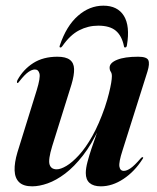

<svg xmlns="http://www.w3.org/2000/svg" viewBox="-20 -648 555 677"><path d="M483.5 -94Q485 -93.5 484.8 -91.5Q484.5 -89.5 482.5 -87Q454.5 -43 415.2 -17Q376 9 335.5 9Q309.5 9 296 -2.8Q282.5 -14.5 282.5 -38Q282.5 -54.5 288.5 -77.2Q294.5 -100 302.5 -123.8Q310.5 -147.5 317.8 -167.8Q325 -188 327 -199L330.5 -198Q303.5 -139.5 272.5 -99.8Q241.5 -60 209.8 -36Q178 -12 148.2 -1.5Q118.5 9 93.5 9Q62.5 9 47.5 -5.5Q32.5 -20 31.5 -47Q30.5 -74 41.5 -111L109.5 -330Q123 -374 119.2 -388.5Q115.5 -403 103 -403Q93 -403 80.2 -394.2Q67.5 -385.5 48.5 -361.5Q45.5 -357.5 44.2 -356.2Q43 -355 41 -355.5Q40 -356 39.8 -358.8Q39.5 -361.5 42 -366.5Q62.5 -403.5 97.5 -425.8Q132.5 -448 182.5 -448Q212 -448 226.2 -437.2Q240.5 -426.5 241.2 -405Q242 -383.5 232 -350L164 -132.5Q149.5 -85 154.8 -68Q160 -51 180 -51Q194 -51 214.2 -63Q234.5 -75 258.2 -100.8Q282 -126.5 305.5 -168.2Q329 -210 349.5 -269Q359 -297.5 364.2 -319Q369.5 -340.5 372 -355.5Q374.5 -370.5 374.5 -379.5Q374.5 -389.5 370.5 -395.2Q366.5 -401 366.5 -409.5Q366.5 -426.5 393 -437.2Q419.5 -448 467 -448Q497.5 -448 503 -435.8Q508.5 -423.5 500 -396L412 -117.5Q398.5 -76 401 -60.8Q403.5 -45.5 416.5 -45.5Q427 -45.5 440.5 -54.8Q454 -64 476 -89.5Q478 -92 480 -93Q482 -94 483.5 -94ZM326.5 -557.5Q290.5 -557.5 258.8 -541Q227 -524.5 200 -485.5Q196.5 -480.5 193.5 -480.5Q191 -480.5 190.2 -482.2Q189.5 -484 191 -488Q214 -556.5 254.8 -592.2Q295.5 -628 344.5 -628Q394.5 -628 416.8 -592.2Q439 -556.5 427.5 -488Q427 -484 425 -482.2Q423 -480.5 421 -480.5Q417.5 -480.5 417 -485.5Q409.5 -522 388.2 -539.8Q367 -557.5 326.5 -557.5Z"/></svg>

Font: Fraunces 120pt SemiBold
Style: Italic
Weight: 600
Italic angle: -16°
Version: Version 1.000;[b76b70a41]